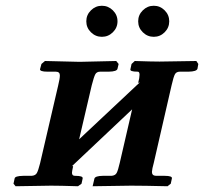

<svg xmlns="http://www.w3.org/2000/svg" viewBox="-20 -646 709 667"><path d="M295.9 -533.9Q279.8 -549.8 279.8 -572Q279.8 -594.2 295.9 -610.1Q312 -626 334 -626Q356 -626 372.1 -610.1Q388.2 -594.2 388.2 -572Q388.2 -549.8 372.1 -533.9Q356 -518.1 334 -518.1Q312 -518.1 295.9 -533.9ZM476.1 -533.9Q460 -549.8 460 -572Q460 -594.2 476.1 -610.1Q492.2 -626 514.2 -626Q536.1 -626 552 -610.1Q567.9 -594.2 567.9 -572Q567.9 -549.8 552 -533.9Q536.1 -518.1 514.2 -518.1Q492.2 -518.1 476.1 -533.9ZM256.8 -431.2 383.8 -434.1 392.1 -423.8 388.2 -407.2Q386.2 -397.5 357.9 -397H328.1Q315.9 -397 311 -387.9Q306.2 -378.9 298.8 -350.1L254.9 -162.1Q325.7 -228 465.8 -359.9L460 -357.9Q464.8 -376 464.8 -386.2Q464.8 -397.5 458 -397Q430.2 -397 433.1 -405.8L437 -423.8L448.2 -434.1Q506.3 -432.1 534.2 -432.1L662.1 -434.1L668.9 -423.8L666 -407.2Q663.1 -397.5 634.8 -397H605Q592.8 -397 587.9 -388.4Q583 -379.9 576.2 -350.1L514.2 -80.1Q508.3 -59.1 507.8 -48.8Q507.8 -35.6 522 -35.2H551.8Q579.6 -35.2 577.1 -25.9L573.2 -7.8L562 1Q479 -1 435.1 -1L301.8 1L308.1 -25.9Q311 -34.7 336.9 -35.2H367.2Q380.4 -36.1 385.3 -45.2Q390.1 -54.2 396 -80.1L439 -266.1L229 -67.9L233.9 -69.8V-67.9Q230 -49.8 230 -45.9Q230 -34.7 241.2 -35.2Q255.4 -35.2 261.7 -33Q268.1 -30.8 267.1 -25.9L263.2 -7.8L251 1Q188 -1 157.2 -1L34.2 1L26.9 -7.8L30.8 -25.9Q31.7 -34.7 61 -35.2H89.8Q103 -36.1 107.9 -44.7Q112.8 -53.2 119.1 -78.1L182.1 -349.1Q188 -373 188 -383.8Q188 -397 173.8 -397H145Q130.9 -397 124.5 -399.4Q118.2 -401.9 119.1 -405.8L124 -423.8L136.2 -434.1Z"/></svg>

Font: Linux Libertine O
Style: Semibold Italic
Weight: 600
Italic angle: -11.5°
Designer: Philipp H. Poll
Foundry: Philipp H. Poll
Version: Version 5.1.2